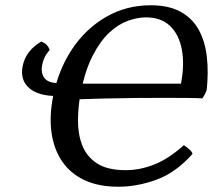

<svg xmlns="http://www.w3.org/2000/svg" viewBox="-20 -701 821 730"><path d="M430 9Q355 9 301.5 -16Q248 -41 216.5 -87Q185 -133 176 -196Q167 -259 182 -335Q202 -436 254 -514Q306 -592 383 -636.5Q460 -681 553 -681Q622 -681 667 -656Q712 -631 736 -587Q760 -543 766.5 -484.5Q773 -426 766 -360Q760 -341 749 -327Q736 -328 699.5 -328.5Q663 -329 611 -329Q559 -329 498.5 -328.5Q438 -328 376.5 -326.5Q315 -325 261 -323L271 -383H668Q682 -455 671.5 -512Q661 -569 627 -602Q593 -635 534 -635Q503 -635 466.5 -622Q430 -609 395.5 -577Q361 -545 332.5 -489.5Q304 -434 287 -350Q277 -297 276.5 -244.5Q276 -192 292.5 -149Q309 -106 348.5 -80Q388 -54 458 -54Q512 -54 566.5 -75.5Q621 -97 679 -149Q690 -142 700 -133Q710 -124 712 -116Q649 -45 575.5 -18Q502 9 430 9ZM195 -336Q125 -336 90.5 -366.5Q56 -397 66 -449Q72 -480 90.5 -503.5Q109 -527 137 -543Q161 -534 169 -511Q155 -495 149 -481.5Q143 -468 141 -457Q134 -426 148 -405.5Q162 -385 204 -385Z"/></svg>

Font: Vollkorn
Style: Italic
Weight: 400
Italic angle: -11°
Designer: Friedrich Althausen
Foundry: Friedrich Althausen
Version: Version 5.001